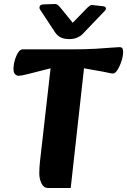

<svg xmlns="http://www.w3.org/2000/svg" viewBox="-20 -925 631 953"><path d="M218 8Q197 8 186 -14.5Q175 -37 175 -64Q175 -91 178.5 -124.5Q182 -158 189 -216L231 -586L125 -559Q113 -556 97.5 -552.5Q82 -549 72 -549Q62 -549 54 -557.5Q46 -566 47 -589Q48 -609 54.5 -630Q61 -651 71 -665.5Q81 -680 92 -680H328Q405 -680 455 -683Q505 -686 533 -688.5Q561 -691 572 -691Q582 -691 586 -687Q590 -683 591 -671Q592 -651 584 -625Q576 -599 564 -579.5Q552 -560 541 -560Q533 -560 511.5 -565Q490 -570 464 -574L397 -586L331 8ZM501 -872Q508 -880 505 -886.5Q502 -893 492 -894L440 -900Q432 -901 426 -897Q420 -893 415 -888L341 -812L280 -887Q276 -892 268.5 -899Q261 -906 247 -905L194 -903Q181 -902 177.5 -894.5Q174 -887 178 -879L253 -765Q266 -746 283 -738.5Q300 -731 323 -731Q346 -731 362.5 -738Q379 -745 388 -754Z"/></svg>

Font: Alkatra
Style: Regular
Weight: 400
Designer: Suman Bhandary
Version: Version 1.100;gftools[0.9.22]